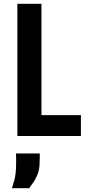

<svg xmlns="http://www.w3.org/2000/svg" viewBox="-20 -717 485 1012"><path d="M71.5 0V-697H198.5V-110H406.5V0ZM43 275Q45.5 266.5 55.2 233.8Q65 201 65 141Q65 129 65 116.8Q65 104.5 64 92H189Q190 98 189.5 114Q189 130 189 134Q189 178 176.2 206.8Q163.5 235.5 150.2 252Q137 268.5 135 275Z"/></svg>

Font: Alatsi
Style: Regular
Weight: 400
Designer: Spyros Zevelakis, Eben Sorkin
Foundry: www.sorkintype.com
Version: Version 1.008; ttfautohint (v1.8.4.7-5d5b)